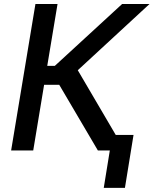

<svg xmlns="http://www.w3.org/2000/svg" viewBox="-20 -747 779 953"><path d="M465.9 0 274.1 -326H198.9L144.9 0H35.2L155.9 -727.3H265.6L214.5 -420.1H252.1L586.3 -727.3H722.3L366.1 -398.4L599.8 0ZM642.8 -77.4 600.1 185.4H495L537.6 -77.4Z"/></svg>

Font: Inter UI Medium
Style: Italic
Weight: 500
Italic angle: 9.39999°
Designer: Rasmus Andersson
Foundry: rsms
Version: 3.2;8d6f07862